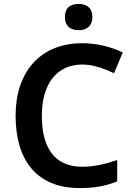

<svg xmlns="http://www.w3.org/2000/svg" viewBox="-20 -943 675 973"><path d="M379 -923C340 -923 309 -906 309 -857C309 -808 340 -790 379 -790C416 -790 448 -808 448 -857C448 -906 416 -923 379 -923ZM397 -616C453 -616 508 -595 558 -572L602 -677C541 -707 469 -724 397 -724C179 -724 59 -573 59 -357C59 -135 163 10 383 10C460 10 515 0 574 -24V-132C512 -111 456 -98 396 -98C257 -98 192 -194 192 -356C192 -517 267 -616 397 -616Z"/></svg>

Font: Noto Sans Tai Tham SemiBold
Style: Regular
Weight: 600
Designer: Monotype Design Team 2013. Revised by David WIlliams 2020
Foundry: Monotype Imaging Inc.
Version: Version 2.002